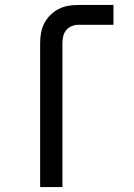

<svg xmlns="http://www.w3.org/2000/svg" viewBox="-20 -755 540 775"><path d="M142 0V-580Q142 -601 145.5 -621.5Q149 -642 158.5 -660.5Q168 -679 183 -694Q198 -709 216.5 -718.5Q235 -728 255.5 -731.5Q276 -735 297 -735H438V-655H297Q283 -655 269.5 -649.5Q256 -644 247 -633Q238 -622 235 -608Q232 -594 232 -580V0Z"/></svg>

Font: Iosevka SS04 Medium
Style: Regular
Weight: 500
Monospace: yes
Designer: Belleve Invis
Foundry: Belleve Invis
Version: Version 19.0.0; ttfautohint (v1.8.4)